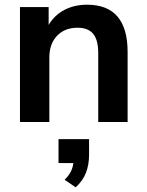

<svg xmlns="http://www.w3.org/2000/svg" viewBox="-20 -519 625 817"><path d="M65 0V-489H187V-413Q212 -455 254.5 -477Q297 -499 350 -499Q523 -499 523 -298V0H398V-292Q398 -349 376.5 -375Q355 -401 310 -401Q255 -401 222.5 -366.5Q190 -332 190 -275V0ZM302 278 255 246Q273 228 281.5 211Q290 194 292 175H229V73H359V140Q359 181 346 215.5Q333 250 302 278Z"/></svg>

Font: Nunito Sans
Style: Bold
Weight: 700
Designer: Vernon Adams
Foundry: Vernon Adams
Version: Version 3.101; ttfautohint (v1.8.4.7-5d5b);gftools[0.9.27]